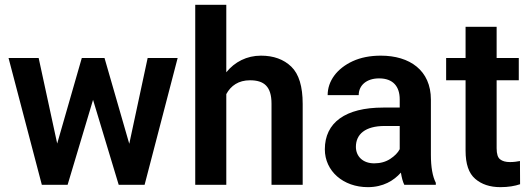

<svg xmlns="http://www.w3.org/2000/svg" viewBox="-20 -770 2209 800"><path d="M15.6 -528.3 154.3 0H261.7L367.7 -354L474.6 0H582.5L720.2 -528.3H595.2L518.6 -170.9L415.5 -528.3H320.8L218.3 -171.9L141.1 -528.3Z M793.5 -750V0H922.9V-377.9C941.9 -413.1 974.1 -435.5 1021.5 -435.5C1079.6 -435.5 1111.3 -410.6 1111.3 -337.9V0H1241.2V-336.9C1241.2 -409.7 1225.6 -461.4 1193.8 -492.2C1162.1 -522.9 1119.6 -538.1 1067.4 -538.1C1008.3 -538.1 958 -512.2 922.9 -468.8V-750Z M1795.9 0V-8.3C1782.2 -35.2 1775.4 -74.2 1775.4 -124.5V-355C1775.4 -477.1 1687 -538.1 1566.9 -538.1C1522 -538.1 1482.9 -530.3 1449.7 -515.1C1383.3 -484.4 1345.2 -432.1 1345.2 -373.5H1474.6C1474.6 -414.6 1507.3 -443.4 1559.6 -443.4C1618.2 -443.4 1645.5 -409.2 1645.5 -356V-321.8H1576.7C1418.5 -321.8 1333.5 -258.8 1333.5 -147.9C1333.5 -57.1 1410.2 9.8 1512.7 9.8C1576.7 9.8 1621.1 -17.6 1650.4 -50.8C1653.8 -29.8 1658.2 -12.7 1664.6 0ZM1539.1 -89.4C1491.7 -89.4 1462.9 -118.7 1462.9 -158.2C1462.9 -210.4 1501.5 -245.1 1583 -245.1H1645.5V-148.4C1637.7 -133.3 1624.5 -120.1 1606 -107.9C1587.4 -95.7 1564.9 -89.4 1539.1 -89.4Z M2049.3 -528.3V-658.2H1919.9V-528.3H1838.9V-435.5H1919.9V-142.1C1919.9 -86.9 1933.1 -47.9 1960 -24.9C1986.3 -2 2021.5 9.8 2064.9 9.8C2098.6 9.8 2125.5 4.9 2147 -2.4L2146.5 -99.1C2136.7 -97.2 2122.1 -94.7 2105 -94.7C2086.9 -94.7 2073.2 -98.6 2064 -106C2054.2 -113.3 2049.3 -128.4 2049.3 -152.3V-435.5H2141.6V-528.3Z"/></svg>

Font: Vazirmatn SemiBold
Style: Regular
Weight: 600
Designer: Saber Rastikerdar
Foundry: Saber Rastikerdar
Version: Version 33.003